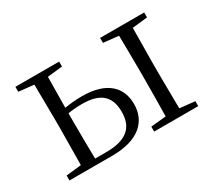

<svg xmlns="http://www.w3.org/2000/svg" viewBox="-100 -710 1022 909"><g transform="rotate(-30 410.5 -256.0)"><path d="M53 0H286C438 0 499 -71 499 -161C499 -248 444 -316 303 -316C271 -316 239 -313 208 -308L210 -476L292 -485V-512H53V-485L136 -476L138 -285V-227L136 -36L53 -27ZM208 -278C233 -282 259 -284 286 -284C385 -284 430 -243 430 -158C430 -69 377 -29 270 -29H210C209 -84 208 -170 208 -227ZM516 -485 599 -476C600 -420 601 -339 601 -285V-227C601 -173 600 -91 599 -35L516 -27V0H757V-27L674 -36L672 -227V-285L674 -476L757 -485V-512H516Z"/></g></svg>

Font: Noto Serif CJK TC Light
Style: Regular
Weight: 300
Designer: Ryoko NISHIZUKA 西塚涼子 (kana & ideographs); Frank Grießhammer (Latin, Greek & Cyrillic); Wenlong ZHANG 张文龙 (bopomofo); San
Foundry: Adobe
Version: Version 2.001;hotconv 1.1.0;makeotfexe 2.6.0